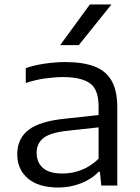

<svg xmlns="http://www.w3.org/2000/svg" viewBox="-20 -828 624 857"><path d="M240.5 9Q152 9 104.5 -31.5Q57 -72 57 -139.5Q57 -209.5 107.8 -248.5Q158.5 -287.5 273.5 -298.5L420 -314.5V-352.5Q420 -430.5 380.2 -457.2Q340.5 -484 261 -484Q226 -484 182 -478Q138 -472 95 -457.5V-524Q134 -537.5 181.2 -544.2Q228.5 -551 271.5 -551Q348 -551 399.5 -532.2Q451 -513.5 477.2 -469.2Q503.5 -425 503.5 -348V0H432L426 -61.5H420.5Q390 -29 342 -10Q294 9 240.5 9ZM143.5 -146Q143.5 -103 171.8 -78.2Q200 -53.5 260 -53.5Q303.5 -53.5 345 -70Q386.5 -86.5 420 -119.5V-259.5L278.5 -244Q205 -236 174.2 -212Q143.5 -188 143.5 -146ZM248.5 -626.5 381 -808H477.5L331.5 -626.5Z"/></svg>

Font: Encode Sans Exp
Style: Regular
Weight: 400
Width: 7
Designer: Multiple Designers
Foundry: Impallari Type
Version: Version 3.002; ttfautohint (v1.8.3) -l 8 -r 50 -G 200 -x 14 